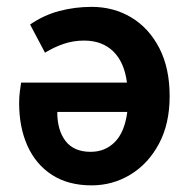

<svg xmlns="http://www.w3.org/2000/svg" viewBox="-20 -541 567 573"><path d="M253.4 12.2Q183.6 12.2 135.3 -19Q86.9 -50.3 62 -105.7Q37.1 -161.1 37.1 -233.4Q37.1 -251.5 39.3 -268.6Q41.5 -285.6 43 -294.4H358.9Q351.1 -355.5 317.9 -387.7Q284.7 -419.9 231 -419.9Q199.2 -419.9 170.4 -410.2Q141.6 -400.4 114.3 -383.8L69.8 -467.8Q109.9 -495.6 156.7 -508.1Q203.6 -520.5 253.4 -520.5Q319.3 -520.5 372.1 -488.8Q424.8 -457 455.6 -397.2Q486.3 -337.4 486.3 -253.9Q486.3 -171.4 454.3 -111.8Q422.4 -52.2 369.4 -20Q316.4 12.2 253.4 12.2ZM250.5 -87.9Q293.9 -87.9 323 -117.4Q352.1 -147 359.9 -207H150.9Q150.9 -151.9 175.8 -119.9Q200.7 -87.9 250.5 -87.9Z"/></svg>

Font: Akatab ExtraBold
Style: Regular
Weight: 800
Designer: SIL International
Foundry: SIL International
Version: Version 3.000